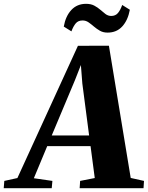

<svg xmlns="http://www.w3.org/2000/svg" viewBox="-102 -984 774 1004"><path d="M-82.5 0 -79.5 -38 -11 -53 305.5 -744.5 467.5 -745 581.5 -53.5 651 -38 648.5 0H314.5L317 -38L393.5 -53L371.5 -220H145L75 -52L172 -38L168.5 0ZM168.5 -275.5H364L328.5 -547.5L321 -644L290 -565ZM460.5 -813.5Q437.5 -813.5 420.5 -823.2Q403.5 -833 389.2 -845.2Q375 -857.5 361 -867.2Q347 -877 330 -877Q306.5 -877 293.8 -861.5Q281 -846 271.5 -820L231.5 -845Q241 -899.5 271 -931.8Q301 -964 348 -964Q373.5 -964 391.2 -954.5Q409 -945 422.8 -932.8Q436.5 -920.5 449.5 -910.8Q462.5 -901 479 -900.5Q502 -900.5 515 -916.2Q528 -932 537 -958L577 -933Q567 -878.5 537.5 -846Q508 -813.5 460.5 -813.5Z"/></svg>

Font: Merriweather 72pt Black
Style: Italic
Weight: 900
Italic angle: -7.8°
Version: Version 2.101